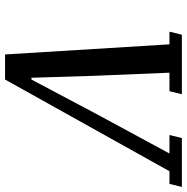

<svg xmlns="http://www.w3.org/2000/svg" viewBox="-10 -728 738 758"><g transform="rotate(90 359.0 -349.0)"><path d="M155 -649H105L117 -698H352L340 -649H267L279 -359L287 -104H294L428 -357L586 -649H513L525 -698H718L706 -649H656L294 0H195Z"/></g></svg>

Font: IBM Plex Serif Medm
Style: Italic
Weight: 500
Italic angle: -14°
Designer: Mike Abbink, Paul van der Laan, Pieter van Rosmalen
Foundry: Bold Monday
Version: Version 3.001